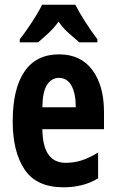

<svg xmlns="http://www.w3.org/2000/svg" viewBox="-20 -786 491 816"><path d="M231 -555Q323 -555 372.5 -488.5Q422 -422 422 -310V-237H160Q161 -164 186 -129Q211 -94 259 -94Q295 -94 327.5 -104.5Q360 -115 397 -138V-28Q364 -8 327 1Q290 10 250 10Q135 10 84.5 -65.5Q34 -141 34 -270Q34 -409 84 -482Q134 -555 231 -555ZM230 -455Q200 -455 180.5 -426.5Q161 -398 160 -330H302Q302 -388 284 -421.5Q266 -455 230 -455ZM300 -766Q317 -733 341.5 -694.5Q366 -656 394 -619V-606H317Q300 -621 274.5 -643Q249 -665 229 -694Q208 -665 182.5 -642Q157 -619 142 -606H64V-619Q79 -638 98 -665.5Q117 -693 133.5 -720Q150 -747 159 -766Z"/></svg>

Font: Noto Sans Sinhala ExtraCondensed
Style: Bold
Weight: 700
Width: 2
Designer: Jelle Bosma - Monotype Design Team
Foundry: Monotype Imaging Inc.
Version: Version 2.006; ttfautohint (v1.8.4.7-5d5b)